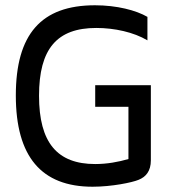

<svg xmlns="http://www.w3.org/2000/svg" viewBox="-20 -699 640 728"><path d="M539 -546V-635C496 -660 423 -679 340 -679C136 -679 40 -569 40 -337C40 -105 137 9 331 9C404 9 481 -7 505 -17C533 -28 552 -50 552 -91V-376H341V-294H467V-96C429 -85 386 -77 341 -77C197 -77 128 -158 128 -336C128 -514 196 -593 345 -593C414 -593 487 -577 539 -546Z"/></svg>

Font: LT Wave Mono
Style: Regular
Weight: 400
Designer: Daniel Lyons
Version: Version 2.5 (Glyphs App)